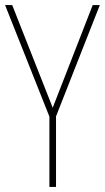

<svg xmlns="http://www.w3.org/2000/svg" viewBox="-20 -734 412 754"><path d="M187 -311 28 -714H0L174 -276V0H200V-277L372 -714H344Z"/></svg>

Font: Noto Sans Lao UI Cond Thin
Style: Regular
Weight: 100
Width: 3
Designer: Monotype Design Team
Foundry: Monotype Imaging Inc.
Version: Version 2.000